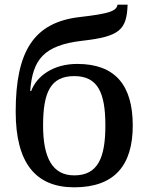

<svg xmlns="http://www.w3.org/2000/svg" viewBox="-20 -790 629 820"><path d="M297 10C469 10 547 -84 547 -254C547 -428 470 -517 310 -517C208 -517 137 -466 113 -401H109C119 -537 168 -597 332 -616C492 -634 521 -663 525 -770H482C477 -743 450 -732 319 -717C125 -694 47 -572 47 -313C47 -93 133 10 297 10ZM297 -41C204 -41 164 -116 164 -254C164 -394 195 -465 297 -465C398 -465 430 -394 430 -254C430 -116 398 -41 297 -41Z"/></svg>

Font: Noto Serif Medium
Style: Regular
Weight: 500
Designer: Monotype Design Team
Foundry: Monotype Imaging Inc.
Version: Version 2.013